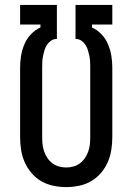

<svg xmlns="http://www.w3.org/2000/svg" viewBox="-20 -755 540 783"><path d="M250 8Q224 8 197.5 2.5Q171 -3 148.5 -16Q126 -29 108.5 -49.5Q91 -70 80.5 -94Q70 -118 66 -144Q62 -170 62 -196V-480Q62 -504 66 -528Q70 -552 79.5 -574.5Q89 -597 106 -615Q123 -633 145 -643V-655H62V-735H212V-596H210Q198 -596 188 -589Q178 -582 171.5 -572Q165 -562 161.5 -550.5Q158 -539 155.5 -527Q153 -515 152.5 -503.5Q152 -492 152 -480V-196Q152 -181 153.5 -166.5Q155 -152 160 -137.5Q165 -123 173.5 -110.5Q182 -98 194 -89Q206 -80 220.5 -76Q235 -72 250 -72Q265 -72 279.5 -76Q294 -80 306 -89Q318 -98 326.5 -110.5Q335 -123 340 -137.5Q345 -152 346.5 -166.5Q348 -181 348 -196V-480Q348 -492 347.5 -503.5Q347 -515 344.5 -527Q342 -539 338.5 -550.5Q335 -562 328.5 -572Q322 -582 312 -589Q302 -596 290 -596H288V-735H438V-655H355V-643Q377 -633 394 -615Q411 -597 420.5 -574.5Q430 -552 434 -528Q438 -504 438 -480V-196Q438 -170 434 -144Q430 -118 419.5 -94Q409 -70 391.5 -49.5Q374 -29 351.5 -16Q329 -3 302.5 2.5Q276 8 250 8Z"/></svg>

Font: Iosevka Bendy Medium
Style: Regular
Weight: 500
Monospace: yes
Designer: Belleve Invis
Foundry: Belleve Invis
Version: Version 30.1.2